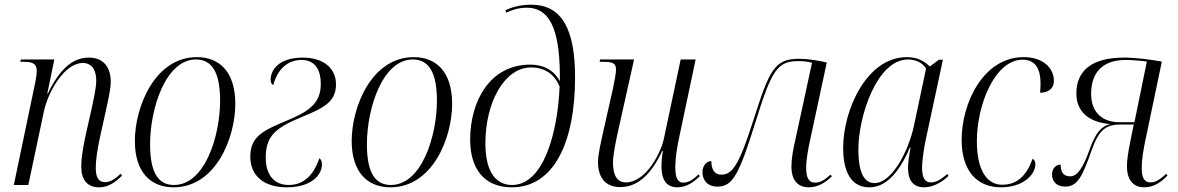

<svg xmlns="http://www.w3.org/2000/svg" viewBox="-20 -790 5033 820"><path d="M403 10C441 10 470 -9 501 -40L495 -48C469 -22 448 -12 429 -12C400 -12 389 -34 389 -73C389 -108 396 -149 404 -190L434 -326C442 -364 453 -408 453 -442C453 -496 427 -544 360 -544C291 -544 236 -497 184 -390H182L212 -536H69L67 -526H80C121 -526 137 -518 137 -486C137 -475 134 -457 131 -440L39 0H101L167 -312C185 -399 256 -521 333 -521C382 -521 391 -476 391 -446C391 -409 376 -351 372 -329L345 -209C334 -156 327 -113 327 -79C327 -23 352 10 403 10Z M721 10C903 10 985 -204 985 -346C985 -488 913 -546 821 -546C641 -546 556 -333 556 -188C556 -54 624 10 721 10ZM723 0C660 0 621 -46 621 -174C621 -328 688 -536 817 -536C884 -536 920 -483 920 -360C920 -211 856 0 723 0Z M1205 10C1309 10 1355 -42 1355 -88C1355 -103 1349 -111 1344 -114C1320 -44 1279 0 1213 0C1151 0 1115 -43 1115 -116C1115 -196 1144 -235 1238 -277C1342 -322 1415 -343 1415 -429C1415 -501 1359 -544 1273 -544C1172 -544 1136 -492 1136 -450C1136 -438 1140 -429 1147 -427C1164 -489 1204 -534 1268 -534C1330 -534 1350 -485 1350 -433C1350 -363 1318 -324 1226 -284C1118 -237 1049 -217 1049 -121C1049 -40 1106 10 1205 10Z M1647 10C1829 10 1911 -204 1911 -346C1911 -488 1839 -546 1747 -546C1567 -546 1482 -333 1482 -188C1482 -54 1550 10 1647 10ZM1649 0C1586 0 1547 -46 1547 -174C1547 -328 1614 -536 1743 -536C1810 -536 1846 -483 1846 -360C1846 -211 1782 0 1649 0Z M2166 10C2345 10 2436 -181 2436 -460C2436 -665 2380 -770 2248 -770C2199 -770 2161 -757 2138 -746L2142 -736C2166 -747 2193 -757 2230 -757C2341 -757 2373 -636 2371 -443C2346 -491 2300 -514 2245 -514C2070 -514 1988 -355 1988 -194C1988 -71 2046 10 2166 10ZM2167 0C2104 0 2053 -47 2053 -178C2053 -352 2134 -502 2248 -502C2308 -502 2348 -472 2370 -421C2362 -222 2301 0 2167 0Z M2873 10C2914 10 2946 -15 2969 -38L2963 -45C2942 -25 2923 -10 2898 -10C2872 -10 2864 -36 2864 -77C2864 -111 2872 -165 2880 -200L2951 -536H2887L2816 -201C2803 -134 2736 -11 2654 -11C2615 -11 2598 -41 2598 -97C2598 -127 2610 -187 2619 -227L2688 -536H2543L2541 -526H2555C2595 -526 2611 -521 2611 -493C2611 -480 2605 -446 2599 -417L2555 -222C2547 -184 2534 -132 2534 -97C2534 -39 2560 9 2629 9C2705 9 2762 -47 2808 -145H2811C2806 -116 2805 -94 2805 -79C2805 -27 2823 10 2873 10Z M3434 10C3475 10 3507 -12 3533 -37L3527 -44C3501 -21 3484 -10 3461 -10C3433 -10 3423 -33 3423 -74C3423 -108 3432 -157 3441 -197L3511 -523C3474 -532 3429 -539 3392 -539C3286 -539 3265 -487 3198 -278C3136 -84 3108 -44 3060 -44C3031 -44 3018 -68 3018 -102C2998 -102 2980 -83 2980 -54C2980 -26 2997 7 3044 7C3109 7 3136 -43 3206 -267C3276 -492 3300 -529 3390 -529C3413 -529 3429 -527 3448 -522L3377 -194C3366 -147 3360 -110 3360 -78C3360 -26 3383 10 3434 10Z M3693 10C3756 10 3815 -40 3866 -160H3869C3863 -128 3858 -97 3858 -71C3858 -20 3881 10 3926 10C3967 10 4006 -14 4031 -39L4026 -47C3999 -24 3979 -11 3955 -11C3929 -11 3918 -33 3918 -74C3918 -105 3928 -171 3936 -204L4007 -535H3990L3951 -506C3929 -528 3899 -546 3853 -546C3680 -546 3581 -318 3581 -159C3581 -54 3616 10 3693 10ZM3715 -8C3674 -8 3646 -46 3646 -152C3646 -293 3725 -536 3858 -536C3889 -536 3920 -523 3935 -497L3884 -256C3860 -142 3788 -8 3715 -8Z M4255 10C4351 10 4402 -45 4402 -89C4402 -101 4397 -108 4390 -112C4366 -44 4327 -1 4260 -1C4193 -1 4152 -66 4152 -187C4152 -344 4230 -535 4347 -535C4397 -535 4423 -504 4424 -435C4424 -420 4423 -406 4422 -394C4460 -394 4481 -414 4481 -445C4481 -495 4440 -546 4352 -546C4179 -546 4087 -349 4087 -193C4087 -57 4155 10 4255 10Z M4867 10C4908 10 4940 -13 4966 -40L4961 -48C4935 -25 4918 -11 4894 -11C4866 -11 4856 -33 4856 -72C4856 -106 4863 -151 4873 -197L4942 -527C4892 -536 4830 -544 4780 -544C4643 -544 4577 -488 4577 -391C4577 -316 4626 -268 4722 -260C4684 -251 4659 -224 4633 -150C4604 -70 4581 -37 4550 -37C4523 -37 4510 -53 4510 -87C4489 -87 4473 -70 4473 -45C4473 -16 4492 7 4529 7C4582 7 4603 -37 4641 -145C4672 -234 4702 -258 4763 -258H4822L4808 -189C4799 -145 4793 -109 4793 -79C4793 -27 4816 10 4867 10ZM4761 -268C4684 -268 4640 -314 4640 -389C4640 -475 4684 -534 4788 -534C4815 -534 4851 -531 4878 -527L4825 -268Z"/></svg>

Font: Noto Serif Display SemiCondensed Light
Style: Italic
Weight: 300
Width: 4
Italic angle: -12°
Designer: Monotype Design Team
Foundry: Monotype Imaging Inc.
Version: Version 2.009